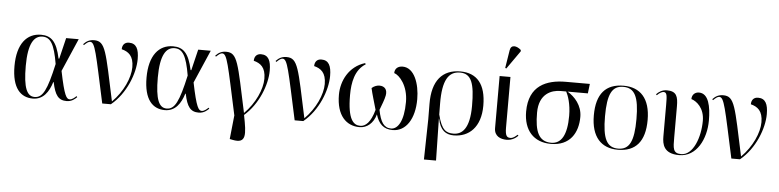

<svg xmlns="http://www.w3.org/2000/svg" viewBox="-55 -1111 6735 1660"><g transform="rotate(5 3313.0 -281.5)"><path d="M242 10C332 10 380 -61 406 -147H410C433 -35 464 6 535 6C580 6 607 -19 624 -36L617 -44C606 -33 582 -11 561 -11C533 -11 513 -34 469 -250L593 -536H484L440 -354H434C403 -501 353 -546 266 -546C143 -546 60 -450 60 -257C60 -65 136 10 242 10ZM256 -5C190 -5 157 -75 157 -266C157 -462 207 -531 280 -531C349 -531 384 -476 413 -305C362 -75 327 -5 256 -5Z M844 0H919C1048 -105 1116 -285 1116 -409C1116 -496 1093 -544 1029 -544C993 -544 971 -521 971 -482C1030 -467 1076 -434 1076 -335C1076 -244 1020 -118 926 -25C834 -453 827 -539 727 -539C690 -539 662 -526 635 -497L642 -489C666 -512 680 -522 694 -522C737 -522 750 -433 844 0Z M1388 10C1478 10 1526 -61 1552 -147H1556C1579 -35 1610 6 1681 6C1726 6 1753 -19 1770 -36L1763 -44C1752 -33 1728 -11 1707 -11C1679 -11 1659 -34 1615 -250L1739 -536H1630L1586 -354H1580C1549 -501 1499 -546 1412 -546C1289 -546 1206 -450 1206 -257C1206 -65 1282 10 1388 10ZM1402 -5C1336 -5 1303 -75 1303 -266C1303 -462 1353 -531 1426 -531C1495 -531 1530 -476 1559 -305C1508 -75 1473 -5 1402 -5Z M1990 0H1991L1969 210L1994 215C2117 240 2108 162 2074 -8C2197 -114 2262 -288 2262 -409C2262 -496 2239 -544 2175 -544C2139 -544 2117 -521 2117 -482C2176 -467 2222 -434 2222 -335C2222 -244 2166 -118 2072 -25C1980 -453 1973 -539 1873 -539C1836 -539 1808 -526 1781 -497L1788 -489C1812 -512 1826 -522 1840 -522C1883 -522 1896 -433 1990 0Z M2514 0H2589C2718 -105 2786 -285 2786 -409C2786 -496 2763 -544 2699 -544C2663 -544 2641 -521 2641 -482C2700 -467 2746 -434 2746 -335C2746 -244 2690 -118 2596 -25C2504 -453 2497 -539 2397 -539C2360 -539 2332 -526 2305 -497L2312 -489C2336 -512 2350 -522 2364 -522C2407 -522 2420 -433 2514 0Z M3078 10C3140 10 3197 -34 3218 -113C3243 -32 3286 10 3365 10C3481 10 3554 -104 3554 -274C3554 -407 3506 -544 3404 -544C3363 -544 3336 -521 3336 -482C3381 -469 3459 -384 3459 -242C3459 -74 3408 -2 3350 -2C3288 -2 3257 -50 3237 -154C3252 -195 3274 -248 3280 -283C3289 -333 3265 -363 3218 -363C3201 -363 3174 -356 3152 -336C3164 -281 3183 -223 3203 -151C3173 -41 3128 -2 3083 -2C3025 -2 2972 -45 2972 -260C2972 -369 2993 -480 3084 -536L3078 -546C2940 -504 2876 -375 2876 -254C2876 -74 2962 10 3078 10Z M3657 240H3762L3755 -124H3757C3776 -22 3828 10 3895 10C4026 10 4128 -80 4128 -268C4128 -455 4049 -546 3905 -546C3750 -546 3661 -446 3663 -243L3664 -109ZM3891 -5C3829 -5 3788 -25 3755 -159L3754 -253C3752 -457 3803 -536 3903 -536C4003 -536 4031 -450 4031 -258C4031 -57 3964 -5 3891 -5Z M4298 -606 4409 -764V-776C4371 -810 4321 -818 4313 -766L4288 -610ZM4354 8C4403 8 4437 -19 4453 -36L4446 -44C4427 -28 4409 -11 4385 -11C4355 -11 4340 -25 4340 -96V-536H4246V-84C4246 -14 4301 8 4354 8Z M4738 10C4904 10 4972 -106 4972 -245C4972 -344 4906 -416 4843 -453H5019L5029 -536H4821C4654 -536 4501 -476 4501 -250C4501 -88 4588 10 4738 10ZM4740 0C4631 0 4596 -86 4596 -249C4596 -416 4707 -453 4782 -453H4831C4848 -421 4875 -350 4875 -245C4875 -81 4829 0 4740 0Z M5319 10C5473 10 5554 -81 5554 -269C5554 -456 5466 -546 5322 -546C5167 -546 5087 -456 5087 -269C5087 -81 5175 10 5319 10ZM5321 0C5222 0 5184 -75 5184 -269C5184 -461 5222 -536 5320 -536C5419 -536 5457 -461 5457 -269C5457 -75 5419 0 5321 0Z M5851 10C6003 10 6082 -150 6082 -310C6082 -431 6060 -544 5976 -544C5942 -544 5915 -521 5915 -482C5960 -469 6030 -415 6030 -303C6030 -162 5973 0 5868 0C5795 0 5796 -46 5796 -139V-408C5796 -492 5783 -539 5698 -539C5656 -539 5627 -518 5607 -497L5614 -489C5638 -514 5659 -522 5671 -522C5700 -522 5702 -492 5702 -413V-139C5702 -71 5717 10 5851 10Z M6304 0H6379C6508 -105 6576 -285 6576 -409C6576 -496 6553 -544 6489 -544C6453 -544 6431 -521 6431 -482C6490 -467 6536 -434 6536 -335C6536 -244 6480 -118 6386 -25C6294 -453 6287 -539 6187 -539C6150 -539 6122 -526 6095 -497L6102 -489C6126 -512 6140 -522 6154 -522C6197 -522 6210 -433 6304 0Z"/></g></svg>

Font: Noto Serif Display
Style: Regular
Weight: 400
Designer: Monotype Design Team
Foundry: Monotype Imaging Inc.
Version: Version 2.009